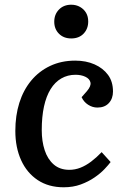

<svg xmlns="http://www.w3.org/2000/svg" viewBox="-20 -780 539 814"><path d="M299 -523Q345 -523 381 -507Q417 -491 438 -462.5Q459 -434 459 -392Q459 -362 441.5 -343Q424 -324 393 -324Q372 -324 353.5 -336Q335 -348 326 -368L348 -393Q367 -415 363.5 -430.5Q360 -446 342 -454.5Q324 -463 300 -463Q267 -463 240 -447.5Q213 -432 194.5 -402Q176 -372 166.5 -328.5Q157 -285 157 -228Q157 -181 169.5 -143Q182 -105 208 -82.5Q234 -60 274 -60Q298 -60 321 -69Q344 -78 366.5 -95Q389 -112 411 -135L449 -93Q440 -81 423 -63Q406 -45 380.5 -27.5Q355 -10 322.5 2Q290 14 250 14Q186 14 140 -16.5Q94 -47 69.5 -101Q45 -155 45 -225Q45 -290 62 -344Q79 -398 112 -438Q145 -478 192.5 -500.5Q240 -523 299 -523ZM210 -688Q210 -719 230 -739.5Q250 -760 282 -760Q303 -760 319.5 -750.5Q336 -741 345 -725.5Q354 -710 354 -689Q354 -658 334.5 -637.5Q315 -617 282 -617Q250 -617 230 -637Q210 -657 210 -688Z"/></svg>

Font: Literata Medium
Style: Italic
Weight: 500
Italic angle: -2°
Designer: Latin by Veronika Burian and Jose Scaglione. Greek by Irene Vlachou. Cyrillic by Vera Evstafieva
Foundry: TypeTogether
Version: Version 3.103;gftools[0.9.29]